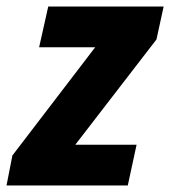

<svg xmlns="http://www.w3.org/2000/svg" viewBox="-48 -569 522 589"><path d="M-28 0H344L371 -125H183L432 -448L454 -549H100L72 -424H244L-10 -92Z"/></svg>

Font: Noto Sans SemiCondensed ExtraBold
Style: Italic
Weight: 800
Width: 4
Italic angle: -12°
Designer: Monotype Design Team
Foundry: Monotype Imaging Inc.
Version: Version 2.013